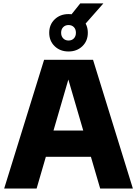

<svg xmlns="http://www.w3.org/2000/svg" viewBox="-20 -1084 788 1104"><path d="M4 0 233.5 -740H515L744 0H556L364 -657.5H382L190.5 0ZM180.5 -182.5 221 -333.5H526.5L566.5 -182.5ZM374 -788Q326 -788 294.5 -818.2Q263 -848.5 263 -895.5Q263 -942.5 294.5 -972.8Q326 -1003 374 -1003Q422 -1003 453.5 -972.8Q485 -942.5 485 -895.5Q485 -848.5 453.5 -818.2Q422 -788 374 -788ZM374 -851Q393 -851 404.8 -863.2Q416.5 -875.5 416.5 -895.5Q416.5 -916 404.8 -928Q393 -940 374 -940Q355.5 -940 343.5 -928Q331.5 -916 331.5 -895.5Q331.5 -875.5 343.5 -863.2Q355.5 -851 374 -851ZM453 -926.5 372 -977.5 441.5 -1064.5H574.5Z"/></svg>

Font: Encode Sans Condensed Thin ExtraBold
Style: Regular
Weight: 800
Version: Version 3.002